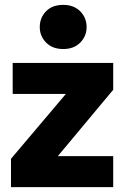

<svg xmlns="http://www.w3.org/2000/svg" viewBox="-20 -767 502 787"><path d="M25 0V-116L250 -382H32V-509H444V-399L217 -127H444V0ZM239 -566Q195 -566 169 -592.5Q143 -619 143 -656Q143 -694 168.5 -720.5Q194 -747 239 -747Q283 -747 309 -720.5Q335 -694 335 -656Q335 -619 309 -592.5Q283 -566 239 -566Z"/></svg>

Font: Livvic
Style: Bold
Weight: 700
Designer: Jacques Le Bailly, Baron von Fonthausen
Version: Version 1.001; ttfautohint (v1.8.2)